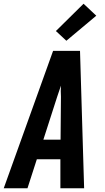

<svg xmlns="http://www.w3.org/2000/svg" viewBox="-41 -1007 561 1027"><path d="M-21 0 243 -735H387L409 0H282V-155H156L106 0ZM283 -260 285 -490Q284 -505 284 -519.5Q284 -534 285 -549Q280 -534 275 -519.5Q270 -505 265 -490L191 -260ZM314 -789 258 -841 406 -987 474 -923Z"/></svg>

Font: Iosevka SS18 Extrabold
Style: Italic
Weight: 800
Italic angle: -9°
Monospace: yes
Designer: Belleve Invis
Foundry: Belleve Invis
Version: Version 25.1.1; ttfautohint (v1.8.4)